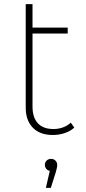

<svg xmlns="http://www.w3.org/2000/svg" viewBox="-20 -653 418 933"><path d="M341 -33Q323 -16 295 -6.5Q267 3 237 3Q174 3 139.5 -32.5Q105 -68 105 -130V-633H138V-519H309V-490H138V-135Q138 -82 164 -54Q190 -26 240 -26Q264 -26 286 -34Q308 -42 324 -57ZM258 148Q258 161 251 184L227 260H203L222 177Q212 176 205 167.5Q198 159 198 148Q198 136 206.5 127.5Q215 119 228 119Q242 119 250 128Q258 137 258 148Z"/></svg>

Font: Montserrat Alternates ExLight
Style: Regular
Weight: 275
Designer: Julieta Ulanovsky
Foundry: Julieta Ulanovsky
Version: Version 7.200